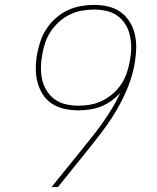

<svg xmlns="http://www.w3.org/2000/svg" viewBox="-20 -763 640 783"><path d="M190 0 313 -152Q336 -180 358 -208Q380 -236 400 -264.5Q420 -293 438.5 -323.5Q457 -354 471 -385Q455 -367 435 -352.5Q415 -338 392.5 -329Q370 -320 346.5 -316.5Q323 -313 300 -313Q271 -313 243 -319Q215 -325 192 -340Q169 -355 154.5 -378Q140 -401 133 -427.5Q126 -454 126 -483Q126 -512 131 -541Q136 -568 145 -595Q154 -622 170 -646Q186 -670 208 -689.5Q230 -709 255.5 -721Q281 -733 309 -738Q337 -743 363 -743Q393 -743 421 -736.5Q449 -730 471 -714.5Q493 -699 508 -675.5Q523 -652 529.5 -624.5Q536 -597 535.5 -568Q535 -539 530 -509Q522 -459 502.5 -410Q483 -361 456 -315Q429 -269 396 -225.5Q363 -182 329 -140L216 0ZM301 -332Q325 -332 349.5 -336.5Q374 -341 397.5 -352.5Q421 -364 441.5 -382Q462 -400 476 -422Q490 -444 498 -468.5Q506 -493 510 -517Q515 -544 515 -569.5Q515 -595 509.5 -619.5Q504 -644 491 -664.5Q478 -685 458.5 -699Q439 -713 414 -718.5Q389 -724 363 -724Q339 -724 313.5 -719.5Q288 -715 264.5 -703.5Q241 -692 221 -674Q201 -656 186.5 -634Q172 -612 164 -587.5Q156 -563 152 -539V-538Q147 -512 147 -486Q147 -460 152.5 -436Q158 -412 171.5 -391.5Q185 -371 204.5 -357Q224 -343 249.5 -337.5Q275 -332 301 -332Z"/></svg>

Font: Iosevka Etoile Thin
Style: Italic
Weight: 100
Italic angle: -9°
Designer: Belleve Invis
Foundry: Belleve Invis
Version: Version 22.1.2; ttfautohint (v1.8.4)